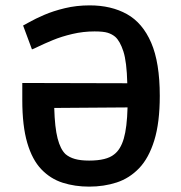

<svg xmlns="http://www.w3.org/2000/svg" viewBox="-20 -681 675 715"><path d="M66 -586Q69 -587 90 -599Q111 -611 144.5 -625.5Q178 -640 221.5 -650.5Q265 -661 314 -661Q394 -661 452.5 -628.5Q511 -596 543 -522Q575 -448 575 -324Q575 -224 554.5 -158Q534 -92 498 -54.5Q462 -17 414.5 -1.5Q367 14 312 14Q259 14 213.5 -0.5Q168 -15 134 -50.5Q100 -86 81.5 -149Q63 -212 63 -308V-372L454 -371Q452 -451 439.5 -489.5Q427 -528 409 -544Q397 -554 381 -559Q365 -564 332 -564Q290 -564 249.5 -554.5Q209 -545 176.5 -531.5Q144 -518 123.5 -508Q103 -498 99 -497ZM182 -279Q184 -206 194.5 -165.5Q205 -125 224 -107Q238 -95 259 -89Q280 -83 312 -83Q377 -83 405 -106Q429 -124 441 -165Q453 -206 455 -281Z"/></svg>

Font: Ruda
Style: Bold
Weight: 700
Designer: Mariela Monsalve and Angelina Sanchez
Foundry: Mariela Monsalve and Angelina Sanchez
Version: Version 2.000